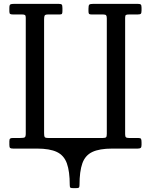

<svg xmlns="http://www.w3.org/2000/svg" viewBox="-20 -770 782 995"><path d="M208.5 -81Q208.5 -65.5 211.2 -60.2Q214 -55 230 -55H514Q526.5 -55 530 -59Q533.5 -63 533.5 -76.5V-675Q533.5 -686.5 530 -690.8Q526.5 -695 514.5 -695H455Q444.5 -695 441.5 -698Q438.5 -701 438.5 -712V-725Q438.5 -742 442.8 -746Q447 -750 463.5 -750H693.5Q705.5 -750 709.5 -746.5Q713.5 -743 713.5 -730V-716Q713.5 -702.5 709.8 -698.8Q706 -695 693 -695H649Q637 -695 632.8 -692.5Q628.5 -690 628.5 -678V-74.5Q628.5 -62.5 632.5 -58.8Q636.5 -55 648 -55H696Q708.5 -55 711 -50Q713.5 -45 713.5 -32V-19Q713.5 -7 709 -3.5Q704.5 0 693.5 0H561.5Q495.5 0 458.5 17.5Q421.5 35 406.8 76.5Q392 118 392 189.5Q392 200.5 388 202.8Q384 205 372.5 205H360.5Q349 205 345.2 202.8Q341.5 200.5 341.5 189.5Q341.5 118 326.5 76.5Q311.5 35 274.5 17.5Q237.5 0 172 0H48.5Q36.5 0 32.5 -3.2Q28.5 -6.5 28.5 -19V-38Q28.5 -48.5 32.5 -51.8Q36.5 -55 48 -55H86Q102.5 -55 108 -58.2Q113.5 -61.5 113.5 -78V-678Q113.5 -688.5 109.8 -691.8Q106 -695 95 -695H48Q37.5 -695 33 -697.5Q28.5 -700 28.5 -711V-728Q28.5 -744 33.5 -747Q38.5 -750 53.5 -750H283.5Q297 -750 300.2 -746Q303.5 -742 303.5 -728V-713Q303.5 -702.5 301.2 -698.8Q299 -695 289 -695H229.5Q214.5 -695 211.5 -689.5Q208.5 -684 208.5 -670Z"/></svg>

Font: Besley* Narrow
Style: Regular
Weight: 400
Width: 4
Designer: Owen Earl
Foundry: indestructible type*
Version: Version 3.000; ttfautohint (v1.8.3)